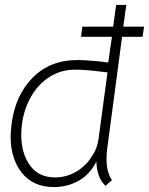

<svg xmlns="http://www.w3.org/2000/svg" viewBox="-20 -748 603 777"><path d="M474 -599 413 -140Q411 -116 411 -105Q411 -51 433 -19L407 4Q372 -29 370 -94Q343 -41 297.5 -16Q252 9 199 9Q114 9 68.5 -48.5Q23 -106 23 -196Q23 -213 27 -247Q42 -363 112.5 -434Q183 -505 293 -505Q317 -505 354.5 -502Q392 -499 418 -495L433 -599H308L313 -640H438L450 -728H491L479 -640H563L557 -599ZM415 -455Q358 -462 333 -464Q308 -466 283 -466Q227 -466 181 -437Q135 -408 106 -357.5Q77 -307 69 -246Q66 -224 66 -203Q66 -128 101 -79Q136 -30 203 -30Q250 -30 290.5 -54.5Q331 -79 354 -119Q373 -145 379 -187Z"/></svg>

Font: Bellota Text Light
Style: Italic
Weight: 300
Italic angle: -7.5°
Designer: Kemie Guaida
Foundry: Kemie Guaida
Version: Version 4.001